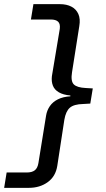

<svg xmlns="http://www.w3.org/2000/svg" viewBox="-74 -725 509 925"><path d="M-54 180 -42 106H55Q80 106 93.5 95.5Q107 85 111 61L148 -168Q152 -193 166 -213.5Q180 -234 205 -246.5Q230 -259 265 -261V-265Q231 -268 210 -280Q189 -292 181 -312Q173 -332 176 -358L214 -586Q217 -610 206 -620.5Q195 -631 171 -631H75L87 -705H215Q247 -705 270 -693Q293 -681 303.5 -657.5Q314 -634 308 -599L273 -377Q266 -334 281.5 -318.5Q297 -303 339 -301L373 -299L361 -226L327 -224Q282 -223 262.5 -206Q243 -189 236 -148L202 74Q194 125 156 152.5Q118 180 65 180Z"/></svg>

Font: Nunito Sans 7pt SemiExpanded
Style: Italic
Weight: 400
Width: 6
Italic angle: -9°
Designer: Vernon Adams
Foundry: Vernon Adams
Version: Version 3.101;gftools[0.9.27]